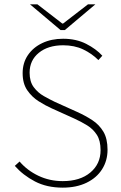

<svg xmlns="http://www.w3.org/2000/svg" viewBox="-20 -850 556 882"><path d="M268 12Q195 12 140.5 -16.5Q86 -45 48 -88L70 -108Q105 -67 156.5 -42.5Q208 -18 268 -18Q348 -18 395 -57.5Q442 -97 442 -160Q442 -204 425 -230.5Q408 -257 380.5 -274Q353 -291 320 -306L218 -352Q189 -365 158 -384.5Q127 -404 105.5 -435Q84 -466 84 -514Q84 -561 108 -596.5Q132 -632 174 -652Q216 -672 270 -672Q330 -672 376 -648.5Q422 -625 450 -594L432 -574Q402 -604 362 -623Q322 -642 270 -642Q201 -642 158.5 -607.5Q116 -573 116 -516Q116 -475 135 -449.5Q154 -424 181.5 -408.5Q209 -393 232 -382L334 -336Q372 -319 404 -298Q436 -277 455 -245Q474 -213 474 -162Q474 -112 449 -72.5Q424 -33 377.5 -10.5Q331 12 268 12ZM258 -712 118 -830H152L266 -742H270L384 -830H418L278 -712Z"/></svg>

Font: Source Sans 3
Style: Regular
Weight: 200
Designer: Paul D. Hunt
Foundry: Adobe
Version: Version 3.046;hotconv 1.0.118;makeotfexe 2.5.65603